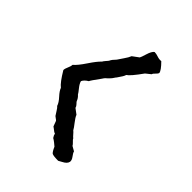

<svg xmlns="http://www.w3.org/2000/svg" viewBox="-134 -506 549 549"><g transform="rotate(45 140.5 -231.5)"><path d="M132 -384 151 -398Q153 -401 158 -417.5Q163 -434 170 -439Q177 -439 185.5 -436Q194 -433 202 -434Q221 -415 222 -406Q221 -402 215.5 -397Q210 -392 209 -388L194 -376Q169 -341 159 -335Q158 -329 145 -311Q144 -310 142.5 -308Q141 -306 139.5 -303.5Q138 -301 137 -300Q135 -298 133 -295.5Q131 -293 128 -290.5Q125 -288 123 -286Q122 -285 120.5 -283Q119 -281 117.5 -278.5Q116 -276 115 -275Q98 -252 96 -247Q84 -240 80 -231Q82 -223 90.5 -212.5Q99 -202 101 -198Q109 -191 112 -182Q113 -180 117.5 -175.5Q122 -171 123 -166L139 -154Q142 -146 151.5 -134Q161 -122 164 -116Q167 -114 172 -108Q177 -102 180 -100Q181 -97 186.5 -92Q192 -87 194 -83Q206 -76 208 -75Q209 -70 215.5 -61.5Q222 -53 221 -46Q220 -41 216 -37Q212 -33 205 -29.5Q198 -26 195 -24Q176 -24 170 -27Q165 -31 159 -45Q157 -47 150 -52.5Q143 -58 139 -60Q134 -67 134 -72Q131 -73 128 -75Q125 -77 121.5 -80Q118 -83 116 -84L110 -100Q109 -102 105 -104.5Q101 -107 99 -109Q96 -113 91 -121.5Q86 -130 82 -133Q79 -143 67.5 -155.5Q56 -168 53 -177Q41 -186 22 -218Q22 -224 26 -232.5Q30 -241 30 -247Q41 -256 57 -280Q73 -304 83 -313Q85 -317 90 -322.5Q95 -328 96 -330Q99 -337 109 -347Q112 -352 120.5 -364Q129 -376 132 -384Z"/></g></svg>

Font: FuturaRenner Light
Style: Regular
Weight: 300
Designer: BSozoo
Foundry: BSozoo
Version: Version 1.001;PS 001.001;hotconv 1.0.70;makeotf.lib2.5.58329